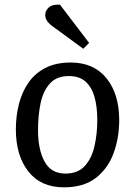

<svg xmlns="http://www.w3.org/2000/svg" viewBox="-20 -789 579 823"><path d="M254 14Q155 14 101.5 -54Q48 -122 48 -235Q48 -291 61 -342.5Q74 -394 101.5 -434Q129 -474 174 -497.5Q219 -521 283 -521Q382 -521 436.5 -453.5Q491 -386 491 -274Q491 -198 467 -132.5Q443 -67 391 -26.5Q339 14 254 14ZM260 -45Q314 -45 343.5 -77.5Q373 -110 385 -162.5Q397 -215 397 -275Q397 -330 385.5 -372Q374 -414 347.5 -438.5Q321 -463 275 -463Q222 -463 193 -430Q164 -397 153.5 -344.5Q143 -292 143 -231Q143 -148 171 -96.5Q199 -45 260 -45ZM362 -605 337 -580 203 -678Q172 -701 174 -728Q175 -745 190.5 -758Q206 -771 237 -769Z"/></svg>

Font: Literata 12pt
Style: Italic
Weight: 400
Italic angle: -2°
Designer: Latin by Veronika Burian and Jose Scaglione. Greek by Irene Vlachou. Cyrillic by Vera Evstafieva
Foundry: TypeTogether
Version: Version 3.002